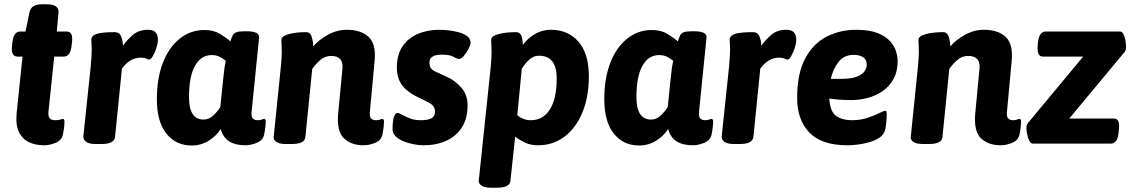

<svg xmlns="http://www.w3.org/2000/svg" viewBox="-20 -670 5292 896"><path d="M186 8Q146 8 115 -6.5Q84 -21 68 -55Q52 -89 58 -145L85 -406H62Q30 -406 36 -456L38 -473Q44 -523 74 -523H99L118 -614Q125 -650 177 -650H199Q256 -650 253 -611L245 -523H291Q322 -523 316 -473L314 -456Q308 -406 279 -406H233L206 -147Q202 -109 237 -109Q253 -109 261.5 -112Q270 -115 273 -115Q281 -115 281 -103Q281 -99 280 -84.5Q279 -70 274 -44Q269 -16 240.5 -4Q212 8 186 8Z M426 2Q396 2 382 -8Q368 -18 369 -34L403 -357Q406 -387 407 -408Q408 -429 408 -442Q408 -460 407 -469.5Q406 -479 406 -486Q408 -505 433.5 -512.5Q459 -520 515 -520Q537 -520 545 -500.5Q553 -481 554 -457Q573 -484 600.5 -507.5Q628 -531 670 -531Q692 -531 702 -522.5Q712 -514 714.5 -503.5Q717 -493 717 -485Q717 -469 710 -447Q703 -425 693.5 -408.5Q684 -392 677 -392Q670 -392 662 -396.5Q654 -401 636 -401Q587 -401 549 -350L517 -32Q514 2 454 2Z M874 9Q801 9 756.5 -46.5Q712 -102 712 -208Q712 -304 740 -376.5Q768 -449 818.5 -489.5Q869 -530 934 -530Q977 -530 1008 -511Q1039 -492 1055 -477Q1061 -495 1066 -505Q1071 -515 1083 -519.5Q1095 -524 1120 -524H1132Q1192 -524 1189 -494L1154 -147Q1152 -126 1159.5 -117.5Q1167 -109 1183 -109Q1194 -109 1201.5 -112Q1209 -115 1212 -115Q1220 -115 1220 -103Q1220 -99 1219 -84.5Q1218 -70 1213 -44Q1208 -16 1179.5 -4Q1151 8 1125 8Q1079 8 1050 -10Q1021 -28 1010 -68Q989 -35 953.5 -13Q918 9 874 9ZM930 -112Q954 -112 973.5 -129.5Q993 -147 1008 -170L1022 -305Q1025 -336 1027.5 -353Q1030 -370 1034 -386Q1021 -397 1005 -405Q989 -413 968 -413Q918 -413 890 -363Q862 -313 862 -217Q862 -112 930 -112Z M1677 8Q1619 8 1585 -24.5Q1551 -57 1558 -139L1578 -349Q1584 -409 1525 -409Q1496 -409 1473.5 -389Q1451 -369 1437 -348L1405 -30Q1402 2 1342 2H1314Q1284 2 1270 -7.5Q1256 -17 1257 -29L1291 -362Q1293 -379 1294 -398.5Q1295 -418 1295 -428Q1295 -446 1294 -459.5Q1293 -473 1293 -484Q1293 -501 1326.5 -510.5Q1360 -520 1409 -520Q1427 -520 1434 -499.5Q1441 -479 1442 -453Q1466 -483 1509 -507Q1552 -531 1598 -531Q1665 -531 1700.5 -497.5Q1736 -464 1728 -384L1706 -147Q1704 -126 1711.5 -117.5Q1719 -109 1735 -109Q1746 -109 1753.5 -112Q1761 -115 1764 -115Q1772 -115 1772 -103Q1772 -99 1771 -84.5Q1770 -70 1765 -44Q1760 -16 1731.5 -4Q1703 8 1677 8Z M1956 8Q1937 8 1912 3.5Q1887 -1 1864.5 -10Q1842 -19 1827 -33Q1812 -47 1812 -67Q1812 -109 1819 -126Q1826 -143 1834 -143Q1842 -143 1856.5 -134.5Q1871 -126 1893 -117.5Q1915 -109 1944 -109Q1977 -109 1993.5 -118Q2010 -127 2010 -149Q2010 -175 1984.5 -189Q1959 -203 1927 -218Q1878 -242 1855 -274.5Q1832 -307 1832 -354Q1832 -414 1858 -453Q1884 -492 1929 -511.5Q1974 -531 2030 -531Q2051 -531 2076 -528Q2101 -525 2124 -518.5Q2147 -512 2161.5 -500Q2176 -488 2176 -470Q2176 -461 2167 -443Q2158 -425 2145.5 -410Q2133 -395 2123 -395Q2113 -395 2096 -405Q2079 -415 2041 -415Q1984 -415 1984 -378Q1984 -349 2009.5 -337Q2035 -325 2066 -311Q2101 -296 2131.5 -262.5Q2162 -229 2162 -178Q2162 -117 2135.5 -75.5Q2109 -34 2062.5 -13Q2016 8 1956 8Z M2271 206Q2241 206 2227.5 196.5Q2214 187 2214 175L2270 -357Q2272 -379 2273 -397Q2274 -415 2274 -428Q2274 -446 2273 -459.5Q2272 -473 2272 -484Q2272 -501 2305.5 -510.5Q2339 -520 2388 -520Q2408 -520 2414 -500.5Q2420 -481 2420 -460Q2441 -490 2475 -510.5Q2509 -531 2551 -531Q2631 -531 2679.5 -475.5Q2728 -420 2728 -314Q2728 -218 2698 -145.5Q2668 -73 2614.5 -32.5Q2561 8 2491 8Q2456 8 2429 -5Q2402 -18 2384 -32L2362 174Q2359 206 2299 206ZM2457 -109Q2514 -109 2546 -159Q2578 -209 2578 -305Q2578 -410 2495 -410Q2470 -410 2450 -392Q2430 -374 2415 -349L2394 -132Q2406 -122 2422 -115.5Q2438 -109 2457 -109Z M2962 9Q2889 9 2844.5 -46.5Q2800 -102 2800 -208Q2800 -304 2828 -376.5Q2856 -449 2906.5 -489.5Q2957 -530 3022 -530Q3065 -530 3096 -511Q3127 -492 3143 -477Q3149 -495 3154 -505Q3159 -515 3171 -519.5Q3183 -524 3208 -524H3220Q3280 -524 3277 -494L3242 -147Q3240 -126 3247.5 -117.5Q3255 -109 3271 -109Q3282 -109 3289.5 -112Q3297 -115 3300 -115Q3308 -115 3308 -103Q3308 -99 3307 -84.5Q3306 -70 3301 -44Q3296 -16 3267.5 -4Q3239 8 3213 8Q3167 8 3138 -10Q3109 -28 3098 -68Q3077 -35 3041.5 -13Q3006 9 2962 9ZM3018 -112Q3042 -112 3061.5 -129.5Q3081 -147 3096 -170L3110 -305Q3113 -336 3115.5 -353Q3118 -370 3122 -386Q3109 -397 3093 -405Q3077 -413 3056 -413Q3006 -413 2978 -363Q2950 -313 2950 -217Q2950 -112 3018 -112Z M3405 2Q3375 2 3361 -8Q3347 -18 3348 -34L3382 -357Q3385 -387 3386 -408Q3387 -429 3387 -442Q3387 -460 3386 -469.5Q3385 -479 3385 -486Q3387 -505 3412.5 -512.5Q3438 -520 3494 -520Q3516 -520 3524 -500.5Q3532 -481 3533 -457Q3552 -484 3579.5 -507.5Q3607 -531 3649 -531Q3671 -531 3681 -522.5Q3691 -514 3693.5 -503.5Q3696 -493 3696 -485Q3696 -469 3689 -447Q3682 -425 3672.5 -408.5Q3663 -392 3656 -392Q3649 -392 3641 -396.5Q3633 -401 3615 -401Q3566 -401 3528 -350L3496 -32Q3493 2 3433 2Z M3975 -531Q4036 -531 4074.5 -516Q4113 -501 4133.5 -478Q4154 -455 4161.5 -430.5Q4169 -406 4169 -386Q4169 -336 4149.5 -301Q4130 -266 4098.5 -244.5Q4067 -223 4029 -213Q3991 -203 3954 -203Q3921 -203 3896 -205Q3871 -207 3850 -210Q3854 -148 3882.5 -128.5Q3911 -109 3955 -109Q3995 -109 4028 -120Q4061 -131 4083 -142Q4105 -153 4110 -153Q4113 -153 4115.5 -151Q4118 -149 4118 -139Q4118 -121 4116 -97.5Q4114 -74 4110 -62Q4104 -41 4084 -27.5Q4064 -14 4037.5 -6.5Q4011 1 3984 4.5Q3957 8 3936 8Q3814 8 3757 -51.5Q3700 -111 3700 -212Q3700 -328 3738 -398Q3776 -468 3838.5 -499.5Q3901 -531 3975 -531ZM3965 -414Q3919 -414 3893.5 -381.5Q3868 -349 3857 -302H3905Q3952 -302 3978 -312Q4004 -322 4014.5 -337.5Q4025 -353 4025 -367Q4025 -392 4008 -403Q3991 -414 3965 -414Z M4650 8Q4592 8 4558 -24.5Q4524 -57 4531 -139L4551 -349Q4557 -409 4498 -409Q4469 -409 4446.5 -389Q4424 -369 4410 -348L4378 -30Q4375 2 4315 2H4287Q4257 2 4243 -7.5Q4229 -17 4230 -29L4264 -362Q4266 -379 4267 -398.5Q4268 -418 4268 -428Q4268 -446 4267 -459.5Q4266 -473 4266 -484Q4266 -501 4299.5 -510.5Q4333 -520 4382 -520Q4400 -520 4407 -499.5Q4414 -479 4415 -453Q4439 -483 4482 -507Q4525 -531 4571 -531Q4638 -531 4673.5 -497.5Q4709 -464 4701 -384L4679 -147Q4677 -126 4684.5 -117.5Q4692 -109 4708 -109Q4719 -109 4726.5 -112Q4734 -115 4737 -115Q4745 -115 4745 -103Q4745 -99 4744 -84.5Q4743 -70 4738 -44Q4733 -16 4704.5 -4Q4676 8 4650 8Z M4800 0Q4791 0 4784 -12.5Q4777 -25 4773.5 -42.5Q4770 -60 4770 -73Q4770 -88 4778 -97L5035 -406H4847Q4834 -406 4827 -417Q4820 -428 4823 -462V-465Q4826 -497 4835.5 -510Q4845 -523 4859 -523H5206Q5217 -523 5223 -510.5Q5229 -498 5232 -481Q5235 -464 5235 -450Q5235 -435 5227 -426L4970 -117H5177Q5191 -117 5198 -106Q5205 -95 5201 -61L5200 -49Q5196 -20 5186.5 -10Q5177 0 5165 0Z"/></svg>

Font: Asap
Style: Bold Italic
Weight: 700
Italic angle: -6°
Designer: Pablo Cosgaya
Foundry: Omnibus-Type
Version: Version 3.001; ttfautohint (v1.8.3)